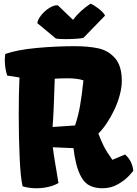

<svg xmlns="http://www.w3.org/2000/svg" viewBox="-20 -1006 739 1036"><path d="M85 -587.9 19 -598.1Q12.7 -616.2 9.3 -638.2Q5.9 -660.2 5.9 -680.7Q5.9 -696.3 8.3 -714.8Q72.3 -737.3 177.2 -747.1Q282.2 -756.8 382.3 -756.8Q457 -756.8 510.7 -745.1Q564.5 -733.4 600.8 -692.1Q637.2 -650.9 637.2 -568.8Q637.2 -535.2 626.5 -494.4Q615.7 -453.6 596.7 -413.1Q579.1 -376 556.9 -342.5Q534.7 -309.1 510.7 -285.2Q524.9 -248 540 -217.5Q555.2 -187 586.4 -143.6L654.8 -172.4Q692.9 -139.6 699.2 -85.4Q699.2 -82.5 676 -57.6Q652.8 -32.7 615.7 -11.5Q578.6 9.8 532.2 9.8Q496.1 9.8 467.5 -2.9Q439 -15.6 420.4 -47.4Q402.3 -78.6 391.6 -121.6Q380.9 -164.6 376.5 -206.5L265.1 -211.4Q269.5 -173.3 276.4 -133.1Q283.2 -92.8 284.7 -84.5Q293 -36.1 295.4 -18.6Q272.9 -4.9 241 2.4Q209 9.8 175.8 9.8Q137.7 9.8 102.1 -0.5Q91.3 -43.5 86.2 -151.1Q81.1 -258.8 81.1 -387.7Q81.1 -500.5 85 -587.9ZM430.2 -572.3Q416 -577.6 393.1 -580.6Q370.1 -583.5 348.6 -583.5Q299.8 -583.5 275.4 -581.1Q270 -397.5 263.7 -320.8L384.8 -329.1Q401.9 -377.9 411.9 -435.3Q421.9 -492.7 430.2 -572.3ZM181.6 -880.9Q182.6 -898.4 201.2 -922.4Q219.7 -946.3 245.4 -962.6Q271 -979 292 -977.5L374 -898.9Q393.6 -924.8 416.5 -945.8Q439.5 -966.8 468.8 -986.3Q489.3 -977.5 514.2 -957.8Q539.1 -938 546.9 -921.9L430.2 -801.8Q419.4 -798.8 392.1 -796.9Q364.7 -794.9 335.4 -794.9Q296.4 -794.9 281.7 -797.9Z"/></svg>

Font: Kavoon
Style: Regular
Weight: 400
Designer: Viktoriya Grabowska
Foundry: Viktoriya Grabowska
Version: Version 1.004; ttfautohint (v1.4.1)